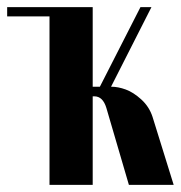

<svg xmlns="http://www.w3.org/2000/svg" viewBox="-20 -516 505 536"><path d="M339.8 0 276.9 -214.8Q267.1 -247.1 243.2 -247.1H238.8V0H118.2V-470.2H0V-496.1H238.8V-273.9H258.8L372.1 -496.1H402.8L290 -273.9H291Q309.6 -273.9 331.1 -266.1Q352.5 -258.3 374.5 -238.3Q396.5 -218.3 405.8 -189.9L464.8 0Z"/></svg>

Font: Moniqa Black Heading
Style: Regular
Weight: 900
Designer: Rajesh Rajput
Foundry: Rajesh Rajput
Version: Version 1.000